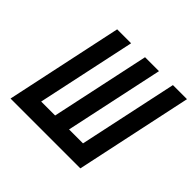

<svg xmlns="http://www.w3.org/2000/svg" viewBox="-166 -891 1081 1081"><g transform="rotate(45 374.5 -350.0)"><path d="M637 -700 511 -110H400L526 -700H415L289 -110H178L304 -700H193L44 0H600L749 -700Z"/></g></svg>

Font: Advent Pro
Style: Bold Italic
Weight: 700
Italic angle: -12°
Designer: VivaRado, Andreas Kalpakidis
Foundry: VivaRado, Andreas Kalpakidis
Version: Version 3.000